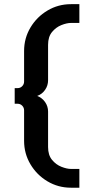

<svg xmlns="http://www.w3.org/2000/svg" viewBox="-20 -791 396 899"><path d="M48.8 -378.4H62.5Q75.2 -378.4 84 -387.5Q92.8 -396.5 92.8 -409.2V-551.8Q92.8 -612.3 122.6 -662.1Q152.3 -711.9 202.4 -741.7Q252.4 -771.5 312.5 -771.5H351.6V-683.6H312.5Q293 -683.6 267.6 -673.6Q242.2 -663.6 223.6 -641.1Q205.1 -618.7 205.1 -581.1V-415Q205.1 -390.6 191.2 -370.4Q177.2 -350.1 154.3 -341.8Q177.2 -333 191.2 -313Q205.1 -293 205.1 -268.6V-102.5Q205.1 -64.9 223.6 -42.5Q242.2 -20 267.6 -10Q293 0 312.5 0H351.6V87.9H312.5Q252.4 87.9 202.4 58.1Q152.3 28.3 122.6 -21.7Q92.8 -71.8 92.8 -131.8V-274.4Q92.8 -287.1 84 -296.1Q75.2 -305.2 62.5 -305.2H48.8Z"/></svg>

Font: California Gothic
Style: Regular
Weight: 400
Version: Version 2.2;